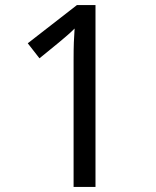

<svg xmlns="http://www.w3.org/2000/svg" viewBox="-20 -734 612 754"><path d="M355 0H269V-499Q269 -542 270 -568Q271 -594 273 -622Q257 -606 244 -595Q231 -584 211 -567L135 -505L89 -564L282 -714H355Z"/></svg>

Font: Noto Sans Meroitic
Style: Regular
Weight: 400
Designer: Monotype Design Team
Foundry: Monotype Imaging Inc.
Version: Version 2.002; ttfautohint (v1.8.4.7-5d5b)